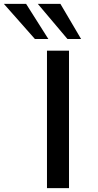

<svg xmlns="http://www.w3.org/2000/svg" viewBox="-114 -965 501 985"><path d="M127 0V-705H240V0ZM232 -765 80 -945H196L302 -765ZM65 -765 -94 -945H20L134 -765Z"/></svg>

Font: Nunito Sans 7pt Expanded Medium
Style: Regular
Weight: 500
Width: 7
Designer: Vernon Adams
Foundry: Vernon Adams
Version: Version 3.101;gftools[0.9.27]